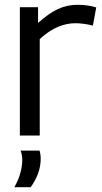

<svg xmlns="http://www.w3.org/2000/svg" viewBox="-20 -566 425 802"><path d="M139 -536V-470Q183 -510 221.5 -528Q260 -546 304 -546Q346 -546 382 -535L368 -459Q329 -469 294 -469Q259 -469 222.5 -454Q186 -439 146 -403V0H63V-536ZM40 216Q57 186 65 157Q73 128 73 101Q73 81 66 63H145Q150 79 150 96Q150 130 138.5 160Q127 190 108 216Z"/></svg>

Font: Georama
Style: Regular
Weight: 400
Designer: Jean-Baptiste Levee
Foundry: Production Type
Version: Version 1.000